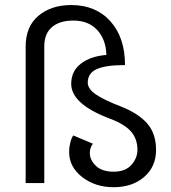

<svg xmlns="http://www.w3.org/2000/svg" viewBox="-20 -737 690 773"><path d="M83.3 -550Q83.3 -630 134.6 -673.3Q185.8 -716.7 266.7 -716.7Q365.8 -716.7 424.6 -651.2Q483.3 -585.8 483.3 -475Q405.8 -475 369.6 -458.8Q333.3 -442.5 333.3 -404.2Q333.3 -379.2 366.2 -356.7Q399.2 -334.2 466.7 -308.3Q538.3 -280 573.3 -239.2Q608.3 -198.3 608.3 -133.3Q608.3 -65.8 560.4 -24.6Q512.5 16.7 437.5 16.7Q363.3 16.7 310.8 -24.2Q258.3 -65 258.3 -125Q258.3 -144.2 262.5 -160.8Q266.7 -177.5 270.8 -185L275 -191.7L354.2 -158.3Q341.7 -143.3 341.7 -120.8Q341.7 -92.5 366.2 -69.2Q390.8 -45.8 437.5 -45.8Q485 -45.8 509.2 -73.3Q533.3 -100.8 533.3 -133.3Q533.3 -178.3 507.5 -207.5Q481.7 -236.7 425 -258.3Q266.7 -317.5 266.7 -399.2Q266.7 -450.8 305.8 -480.8Q345 -510.8 408.3 -515.8Q406.7 -577.5 371.7 -615.8Q336.7 -654.2 275 -654.2Q220 -654.2 189.2 -627.9Q158.3 -601.7 158.3 -550V0H83.3Z"/></svg>

Font: BoonBaan
Style: Regular
Weight: 400
Designer: Sungsit Sawaiwan
Foundry: FontUni
Version: Version 2.0